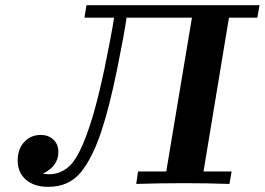

<svg xmlns="http://www.w3.org/2000/svg" viewBox="-20 -706 1016 737"><path d="M47.9 -90.8Q47.9 -133.8 73 -160.9Q98.1 -188 136.2 -188Q166 -188 185.1 -169.9Q204.1 -151.9 204.1 -123Q204.1 -67.9 144 -39.1Q160.2 -37.1 167 -37.1Q216.8 -37.1 252 -74Q287.1 -110.8 324.5 -222.9Q361.8 -335 400.9 -542Q413.1 -606 418 -638.2H304.2L312 -686H976.1L967.8 -638.2H858.9L761.2 -47.9H869.1L860.8 0Q773.9 -2.9 686 -2.9Q594.2 -2.9 502.9 0L509.8 -47.9H618.2L716.8 -638.2H465.8Q458 -580.1 429 -437.5Q399.9 -294.9 369.1 -202.1Q335 -99.1 289.6 -43.9Q244.1 11.2 165 11.2Q111.8 11.2 79.8 -15.9Q47.9 -43 47.9 -90.8Z"/></svg>

Font: CMU Serif Extra
Style: BoldSlanted
Weight: 700
Italic angle: -9.46001°
Version: Version 0.7.0